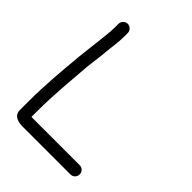

<svg xmlns="http://www.w3.org/2000/svg" viewBox="-205 -799 940 940"><g transform="rotate(45 265.0 -329.0)"><path d="M93 -657V-633C93 -597 87 -565 84 -528C79 -484 75 -454 70 -406C60 -299 50 -189 50 -76V-15C50 16 78 31 114 31H448C466 31 480 17 480 -1C480 -19 466 -33 448 -33H114V-76C114 -189 125 -293 133 -400C138 -448 144 -478 147 -522C151 -561 157 -595 157 -633V-657C157 -674 142 -689 125 -689C108 -689 93 -674 93 -657Z"/></g></svg>

Font: Electronic
Style: SeBd
Weight: 600
Version: Version 1.011